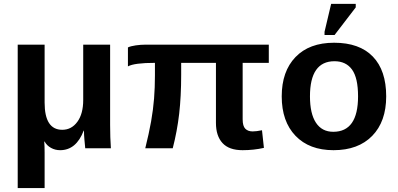

<svg xmlns="http://www.w3.org/2000/svg" viewBox="-20 -756 2028 979"><path d="M414.6 0Q412.6 -20.5 410.4 -44.7Q408.2 -68.8 408.2 -89.8H406.7Q368.7 9.8 286.6 9.8Q261.2 9.8 240 -2Q218.8 -13.7 207.5 -34.2H205.6Q206.5 -23.4 207 -9.5Q207.5 4.4 207.5 22V203.1H70.3V-528.3H207.5V-232.9Q207.5 -94.2 297.4 -94.2Q344.7 -94.2 374.5 -135Q404.3 -175.8 404.3 -246.1V-528.3H541.5V-118.2Q541.5 -86.4 542.5 -56.9Q543.5 -27.3 545.4 0Z M1216.8 9.8Q1147.9 9.8 1114.5 -26.6Q1081.1 -63 1081.1 -129.4V-435.5H903.8V-375Q903.8 -264.6 893.6 -175.8Q883.3 -86.9 860.8 0H720.7Q739.7 -76.2 750.5 -137Q761.2 -197.8 765.6 -253.9Q770 -310.1 770 -371.1V-435.5Q665 -435.5 632.3 -417.5V-514.2Q646.5 -521 672.4 -524.7Q698.2 -528.3 721.2 -528.3H1350.6V-435.5H1217.3V-147.9Q1217.3 -112.8 1231 -99.4Q1244.6 -85.9 1268.1 -85.9Q1286.6 -85.9 1315.9 -91.8L1325.7 -2Q1273.9 9.8 1216.8 9.8Z M1949.2 -264.6Q1949.2 -136.2 1877.9 -63.2Q1806.6 9.8 1680.7 9.8Q1557.1 9.8 1486.8 -63.5Q1416.5 -136.7 1416.5 -264.6Q1416.5 -392.1 1486.8 -465.1Q1557.1 -538.1 1683.6 -538.1Q1813 -538.1 1881.1 -467.5Q1949.2 -397 1949.2 -264.6ZM1805.7 -264.6Q1805.7 -358.9 1774.9 -401.4Q1744.1 -443.8 1685.5 -443.8Q1560.5 -443.8 1560.5 -264.6Q1560.5 -176.3 1591.1 -130.1Q1621.6 -84 1679.2 -84Q1805.7 -84 1805.7 -264.6ZM1793.9 -718.3 1686 -577.6H1634.8V-593.8L1668.5 -736.3H1793.9Z"/></svg>

Font: Arimo
Style: Bold
Weight: 700
Designer: Steve Matteson
Foundry: Monotype Imaging Inc.
Version: Version 1.33